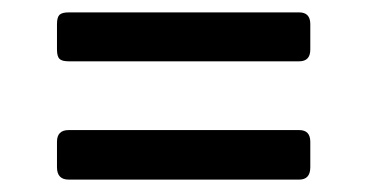

<svg xmlns="http://www.w3.org/2000/svg" viewBox="-20 -476 594 310"><path d="M91 -456H463Q481 -456 481 -437V-396Q481 -377 463 -377H91Q80 -377 76 -381Q72 -385 72 -396V-437Q72 -448 76 -452Q80 -456 91 -456ZM91 -266H463Q481 -266 481 -247V-206Q481 -186 463 -186H91Q72 -186 72 -206V-247Q72 -266 91 -266Z"/></svg>

Font: Rajdhani SemiBold
Style: Regular
Weight: 600
Designer: Satya Rajpurohit, Jyotish Sonowal
Foundry: Indian Type Foundry
Version: Version 1.201 February 1, 2022